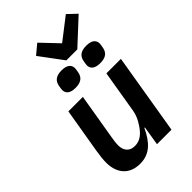

<svg xmlns="http://www.w3.org/2000/svg" viewBox="-277 -1041 1154 1154"><g transform="rotate(-45 300.0 -464.0)"><path d="M354.4 0H477.6L563.6 -516H440.3L394.5 -241.8C386.4 -193.9 356.9 -153.4 343.4 -135.7C318.2 -104 290.8 -85.9 252.8 -85.9C203.5 -85.9 184.3 -121.1 184.3 -159.1C184.3 -179.7 187.1 -199.6 190.7 -219.8L240.4 -516H117.2L68.9 -228.7C62.5 -188.9 59.7 -163 59.7 -137.1C59.7 -52.6 104.4 12.1 200.3 12.1C282.7 12.1 331 -39.4 369.7 -122.5H374.3ZM181.5 -633.5C181.5 -606.2 198.9 -585.2 247.9 -585.2C297.9 -585.2 318.2 -606.2 324.6 -639.2C327.1 -653.4 329.2 -664.4 329.2 -671.2C329.2 -698.2 311.4 -719.5 262.4 -719.5C212.4 -719.5 192.5 -698.2 186.1 -665.8C183.6 -651.3 181.5 -640.3 181.5 -633.5ZM215.6 -889.2 325.3 -741.5H418.7L576 -887.4L519.9 -940.3L380 -832L277 -940.3ZM391.3 -633.5C391.3 -606.2 409.1 -585.2 458.1 -585.2C508.2 -585.2 528.1 -606.2 534.4 -639.2C536.9 -653.4 539.1 -664.4 539.1 -671.2C539.1 -698.2 521.3 -719.5 472.3 -719.5C422.6 -719.5 402.3 -698.2 396 -665.8C393.5 -651.3 391.3 -640.3 391.3 -633.5Z"/></g></svg>

Font: Margiela Mono Italic SmBold It
Style: Regular
Weight: 600
Designer: Mike Abbink, Paul van der Laan, Pieter van Rosmalen
Foundry: Bold Monday
Version: Version 2.003 2021